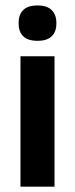

<svg xmlns="http://www.w3.org/2000/svg" viewBox="-20 -702 282 722"><path d="M57 0V-490.5H185V0ZM121 -548.5Q84.5 -548.5 67.2 -565.8Q50 -583 50 -613.5V-616Q50 -646.5 67.2 -664Q84.5 -681.5 121 -681.5Q157 -681.5 174.5 -664Q192 -646.5 192 -616V-613.5Q192 -582.5 174.5 -565.5Q157 -548.5 121 -548.5Z"/></svg>

Font: Anek Telugu Medium SemiBold
Style: Regular
Weight: 600
Version: Version 1.003